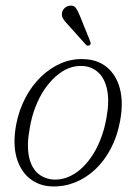

<svg xmlns="http://www.w3.org/2000/svg" viewBox="-20 -660 487 688"><path d="M283 -448Q331.5 -446 364.2 -418.2Q397 -390.5 409.8 -341.8Q422.5 -293 410.5 -227.5Q400.5 -172 377.2 -127.8Q354 -83.5 320.8 -52.5Q287.5 -21.5 248 -6Q208.5 9.5 166 8Q120.5 6.5 87 -20Q53.5 -46.5 39.5 -95Q25.5 -143.5 37.5 -211.5Q47.5 -264.5 70.5 -308.5Q93.5 -352.5 126.8 -384.8Q160 -417 199.8 -433.8Q239.5 -450.5 283 -448ZM174 -16.5Q197.5 -15.5 221.2 -24.5Q245 -33.5 266.8 -52Q288.5 -70.5 307 -97.2Q325.5 -124 339.5 -158.8Q353.5 -193.5 361 -235Q372.5 -296.5 364 -337.8Q355.5 -379 332 -400.5Q308.5 -422 275.5 -423.5Q251 -425 227 -415.8Q203 -406.5 181 -387.2Q159 -368 140.2 -340.8Q121.5 -313.5 107.8 -278.8Q94 -244 87 -203.5Q75 -140 83.8 -99Q92.5 -58 116.5 -38Q140.5 -18 174 -16.5ZM267 -601.5 303.5 -511Q305 -507.5 304.8 -504Q304.5 -500.5 301 -498Q298 -496 294.8 -496.2Q291.5 -496.5 289 -498.5L223.5 -571.5Q213.5 -582 207 -591.5Q200.5 -601 202 -612.5Q203 -622.5 211 -630.5Q219 -638.5 230.5 -639.5Q245 -641.5 252.2 -631Q259.5 -620.5 267 -601.5Z"/></svg>

Font: Fraunces 72pt Soft Wonky ExtraLight
Style: Italic
Weight: 250
Italic angle: -16°
Version: Version 1.000;[b76b70a41]